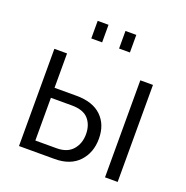

<svg xmlns="http://www.w3.org/2000/svg" viewBox="-130 -848 937 967"><g transform="rotate(20 339.0 -364.0)"><path d="M231 -633.8V-728H289.1V-633.8ZM379.9 -633.8V-728H438V-633.8ZM74.2 0V-521H142.1V-336.9H259.8Q347.2 -336.9 393.6 -292.2Q439.9 -247.6 439.9 -171.9Q439.9 -96.7 394.3 -48.3Q348.6 0 265.1 0ZM535.2 0V-520H603V0ZM142.1 -54.2H255.9Q313 -54.2 342 -87.6Q371.1 -121.1 371.1 -170.9Q371.1 -220.7 343.5 -252Q315.9 -283.2 253.9 -283.2H142.1Z"/></g></svg>

Font: Rawline
Style: Regular
Weight: 400
Designer: Matt McInerney, Pablo Impallari, Rodrigo Fuenzalida
Foundry: Matt McInerney, Pablo Impallari, Rodrigo Fuenzalida
Version: Version 4.020;PS 004.020;hotconv 1.0.88;makeotf.lib2.5.64775